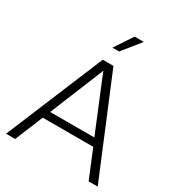

<svg xmlns="http://www.w3.org/2000/svg" viewBox="-220 -1103 1154 1245"><g transform="rotate(30 357.0 -481.0)"><path d="M14 0 317 -729H397L700 0H632L546 -209H168L82 0ZM323 -588 191 -265H522L389 -588Q381 -608 372.5 -628Q364 -648 356 -670Q348 -648 339.5 -628Q331 -608 323 -588ZM332 -828 421 -962H490L382 -828Z"/></g></svg>

Font: BDO Grotesk Light
Style: Regular
Weight: 300
Designer: Deni Anggara
Foundry: Lokal Container
Version: Version 2.000